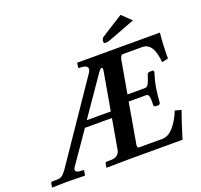

<svg xmlns="http://www.w3.org/2000/svg" viewBox="-139 -983 1198 1142"><g transform="rotate(-20 460.0 -412.0)"><path d="M333 -305.2H484.9L526.9 -544.9Q527.8 -551.3 528.3 -556.2Q528.3 -567.4 522 -567.4Q513.7 -567.4 499 -545.9ZM495.1 -1 347.2 1 346.2 -1 350.1 -22.9Q352.1 -32.7 358.9 -33.2H384.8Q436.5 -33.2 444.8 -77.1L478 -266.1H307.1L169.9 -67.9Q163.1 -58.6 163.6 -51.3Q163.6 -32.7 210.9 -33.2Q215.8 -33.2 215.8 -26.9L210.9 -1L209 1Q137.2 -1 100.1 -1Q100.1 -1 3.9 1L2 -1L5.9 -24.9Q7.8 -32.7 17.1 -33.2H39.1Q62 -33.2 74 -39.6Q85.9 -45.9 104 -69.8L439 -562Q449.7 -577.6 449.7 -588.4Q449.7 -612.8 397.9 -612.8Q390.1 -612.8 392.1 -620.1L396 -645L397.9 -646H609.9H919.9Q912.1 -569.8 912.1 -484.9L872.1 -476.1Q862.3 -601.1 792 -601.1H668Q654.8 -601.1 648.9 -571.8L612.8 -366.2H722.2Q730 -366.2 736.6 -370.6Q743.2 -375 748.5 -387Q753.9 -398.9 756.8 -407.5Q759.8 -416 767.1 -437Q770 -448.2 785.2 -448.2H805.2L809.1 -438Q793 -387.2 786.1 -345.2Q780.3 -312 775.9 -252L769 -243.2H748Q742.2 -243.2 738 -246.6Q733.9 -250 734.9 -252.9Q735.4 -277.3 735.4 -280.3Q735.4 -302.2 731.2 -313.2Q727.1 -324.2 714.8 -324.2H605L562 -76.2Q559.6 -66.4 559.6 -59.6Q559.6 -46.9 569.8 -46.9H716.8Q754.9 -46.9 787.8 -84Q820.8 -121.1 844.2 -180.2L883.8 -169.9Q866.7 -125 828.1 -1ZM735.8 -825.2 793.9 -769 641.1 -710.9Q610.4 -698.7 596.2 -699.2Q584 -699.2 584 -710.9V-713.9Q585.9 -731 599.1 -738.8Z"/></g></svg>

Font: Linux Libertine
Style: Semibold Italic
Weight: 600
Italic angle: -11.5°
Designer: Philipp H. Poll
Foundry: Philipp H. Poll
Version: Version 5.1.2 ; ttfautohint (v0.9)